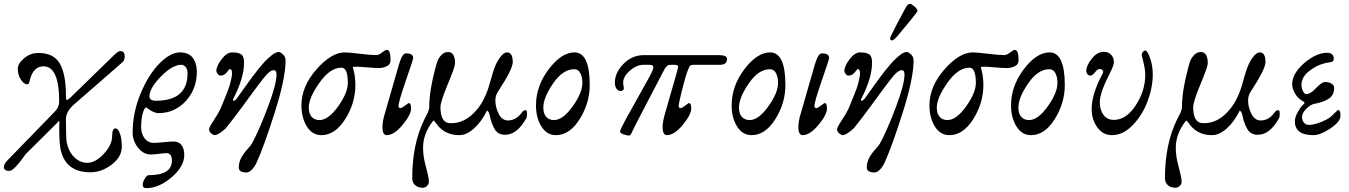

<svg xmlns="http://www.w3.org/2000/svg" viewBox="-20 -685 6977 993"><path d="M205 -342Q152 -342 134 -270Q134 -269 132.5 -263Q131 -257 130 -255Q129 -253 126.5 -251Q124 -249 119 -249Q105 -249 88.5 -272.5Q72 -296 72 -330Q72 -356 104.5 -383.5Q137 -411 177 -411Q256 -412 288.5 -357.5Q321 -303 321 -190Q321 -174 323.5 -170Q326 -166 330.5 -169Q335 -172 347 -183L575 -405Q593 -421 602 -421Q625 -421 625 -393Q625 -372 611 -361L362 -144Q321 -108 321 -69Q321 32 325 51Q335 100 364.5 128.5Q394 157 431 157Q474 157 517 110.5Q560 64 560 19Q560 -21 577 -21Q591 -21 600.5 6.5Q610 34 610 74Q610 126 558 166Q506 206 447 206Q315 206 292 81Q285 40 287 -51Q287 -59 285.5 -59Q284 -59 280 -55Q278 -52 276 -50L111 114L94 138Q77 161 58.5 180Q40 199 28 199Q0 199 0 179Q0 165 17 146L258 -102Q286 -128 286 -160Q286 -342 205 -342Z M950 -306Q950 -326 940.5 -338Q931 -350 918 -350Q872 -350 812.5 -289.5Q753 -229 753 -187Q753 -164 786 -164Q950 -164 950 -306ZM998 -314Q998 -224 940.5 -162Q883 -100 800 -100Q774 -100 740 -127Q731 -135 721 -108Q710 -78 710 -26Q710 7 728 30.5Q746 54 776 54Q793 54 826 50.5Q859 47 878 47Q905 47 919 65.5Q933 84 933 117Q933 176 867.5 232Q802 288 736 288Q718 288 718 269Q718 258 728.5 239.5Q739 221 749 221Q869 221 869 146Q869 107 841 107Q830 107 802.5 110.5Q775 114 759 114Q722 114 694 79Q666 44 666 0Q666 -101 706.5 -199.5Q747 -298 804 -356Q861 -414 911 -414Q956 -414 977 -386Q998 -358 998 -314Z M1180 -306Q1180 -328 1168 -328Q1166 -328 1153 -311Q1140 -294 1120 -294Q1112 -294 1105.5 -303Q1099 -312 1099 -318Q1099 -343 1126 -378.5Q1153 -414 1180 -414Q1213 -414 1227.5 -404Q1242 -394 1242 -364Q1244 -287 1188 -177Q1181 -165 1189 -164Q1195 -163 1207 -179Q1214 -189 1232 -214Q1250 -239 1258.5 -251Q1267 -263 1284 -286Q1301 -309 1311 -321Q1321 -333 1335.5 -350.5Q1350 -368 1360.5 -377.5Q1371 -387 1382.5 -397Q1394 -407 1404 -411.5Q1414 -416 1422 -416Q1430 -416 1443.5 -403.5Q1457 -391 1457 -373Q1457 -280 1401 -103.5Q1345 73 1307 156Q1297 178 1282.5 192.5Q1268 207 1256 207Q1215 207 1215 182Q1215 154 1227.5 131Q1240 108 1259 87.5Q1278 67 1283 57Q1317 -4 1363.5 -126Q1410 -248 1410 -300Q1410 -322 1396 -322Q1385 -322 1371.5 -311Q1358 -300 1337 -273Q1316 -246 1294 -216Q1272 -186 1232 -131.5Q1192 -77 1153 -28Q1142 -14 1121.5 0Q1101 14 1091 14Q1083 14 1072 4.5Q1061 -5 1061 -16Q1061 -26 1085.5 -63Q1110 -100 1119 -120Q1121 -124 1129.5 -144.5Q1138 -165 1142.5 -176.5Q1147 -188 1155.5 -209Q1164 -230 1168 -244.5Q1172 -259 1176 -276.5Q1180 -294 1180 -306Z M1808 -325Q1818 -288 1818 -245Q1818 -152 1765.5 -69Q1713 14 1642 14Q1595 14 1567 -31Q1539 -76 1539 -140Q1539 -238 1616.5 -326Q1694 -414 1763 -414Q1783 -414 1841 -407Q1899 -400 1926 -400Q1939 -400 1956 -413.5Q1973 -427 1981 -427Q2000 -427 2000 -373Q2000 -352 1980.5 -342.5Q1961 -333 1940 -333Q1918 -333 1878 -336.5Q1838 -340 1826 -340Q1807 -340 1805.5 -338Q1804 -336 1808 -325ZM1779 -256Q1779 -335 1746 -335Q1687 -335 1632 -257Q1577 -179 1577 -129Q1577 -97 1592 -80.5Q1607 -64 1632 -64Q1678 -64 1728.5 -134.5Q1779 -205 1779 -256Z M2106 -124Q2106 -92 2062 -39Q2018 14 1980 14Q1958 14 1958 -28Q1958 -59 1971 -100L2042 -347Q2057 -399 2072 -407Q2077 -409 2082 -409Q2117 -409 2117 -384Q2117 -378 2079 -268Q2041 -158 2041 -136Q2041 -130 2046 -127Q2051 -124 2062 -130Q2068 -134 2075.5 -139.5Q2083 -145 2088 -148.5Q2093 -152 2094 -152Q2106 -152 2106 -124Z M2512 -90Q2510 -104 2501 -112Q2499 -114 2498 -112Q2471 -56 2432 -21Q2393 14 2356 14Q2285 14 2244 -36Q2242 -39 2236 -47Q2230 -55 2226 -59Q2222 -63 2220 -60Q2168 6 2168 80Q2168 124 2182 174.5Q2196 225 2198 250Q2200 264 2190 275Q2180 286 2166 286Q2143 286 2127.5 273Q2112 260 2112 236Q2112 61 2174 -66Q2177 -72 2183.5 -84.5Q2190 -97 2192.5 -102.5Q2195 -108 2197.5 -116.5Q2200 -125 2200 -132Q2200 -214 2231 -330Q2238 -357 2243.5 -371.5Q2249 -386 2263.5 -401Q2278 -416 2298 -416Q2318 -416 2326.5 -397Q2335 -378 2333 -354Q2332 -336 2295 -247.5Q2258 -159 2258 -130Q2258 -51 2306 -48Q2386 -44 2448 -120Q2468 -144 2482 -172.5Q2496 -201 2503 -221.5Q2510 -242 2519.5 -276.5Q2529 -311 2536 -330Q2547 -362 2566 -388Q2585 -414 2602 -414Q2632 -414 2632 -364Q2632 -328 2556 -212Q2542 -191 2542 -166Q2542 -129 2559.5 -95.5Q2577 -62 2607 -62Q2651 -62 2681 -106Q2687 -115 2700 -115Q2705 -115 2705.5 -98Q2706 -81 2702 -74Q2655 12 2592 12Q2556 12 2539 -16Q2522 -44 2512 -90Z M2992 -256Q2992 -286 2981.5 -306.5Q2971 -327 2950 -327Q2891 -327 2840.5 -253.5Q2790 -180 2790 -129Q2790 -97 2805 -80.5Q2820 -64 2845 -64Q2891 -64 2941.5 -134.5Q2992 -205 2992 -256ZM3030 -245Q3030 -152 2978 -69Q2926 14 2855 14Q2808 14 2780 -31Q2752 -76 2752 -140Q2752 -240 2818 -327Q2884 -414 2951 -414Q3030 -414 3030 -245Z M3310 -350Q3272 -350 3237.5 -319.5Q3203 -289 3203 -259Q3203 -247 3205 -239Q3207 -231 3207 -229Q3207 -224 3202 -219Q3197 -214 3191 -214Q3178 -214 3169 -225.5Q3160 -237 3160 -258Q3160 -309 3204.5 -354.5Q3249 -400 3311 -400H3697Q3740 -400 3740 -380Q3740 -350 3704 -350H3570Q3554 -350 3549 -345Q3544 -340 3536 -318Q3524 -286 3507 -217.5Q3490 -149 3490 -136Q3490 -130 3495 -127Q3500 -124 3511 -130Q3517 -134 3524.5 -139.5Q3532 -145 3537 -148.5Q3542 -152 3543 -152Q3555 -152 3555 -124Q3555 -92 3511 -39Q3467 14 3429 14Q3407 14 3407 -28Q3407 -56 3420 -100L3482 -316Q3489 -340 3486 -345Q3483 -350 3461 -350Q3446 -350 3440.5 -349Q3435 -348 3428 -342Q3421 -336 3414 -322L3264 -34Q3259 -25 3252 -9Q3245 7 3241.5 11.5Q3238 16 3233 16Q3221 16 3204 9.5Q3187 3 3187 -4Q3187 -14 3211 -58L3340 -290Q3359 -326 3359 -334Q3359 -343 3354.5 -346.5Q3350 -350 3336 -350Z M4004 -256Q4004 -286 3993.5 -306.5Q3983 -327 3962 -327Q3903 -327 3852.5 -253.5Q3802 -180 3802 -129Q3802 -97 3817 -80.5Q3832 -64 3857 -64Q3903 -64 3953.5 -134.5Q4004 -205 4004 -256ZM4042 -245Q4042 -152 3990 -69Q3938 14 3867 14Q3820 14 3792 -31Q3764 -76 3764 -140Q3764 -240 3830 -327Q3896 -414 3963 -414Q4042 -414 4042 -245Z M4257 -124Q4257 -92 4213 -39Q4169 14 4131 14Q4109 14 4109 -28Q4109 -59 4122 -100L4193 -347Q4208 -399 4223 -407Q4228 -409 4233 -409Q4268 -409 4268 -384Q4268 -378 4230 -268Q4192 -158 4192 -136Q4192 -130 4197 -127Q4202 -124 4213 -130Q4219 -134 4226.5 -139.5Q4234 -145 4239 -148.5Q4244 -152 4245 -152Q4257 -152 4257 -124Z M4615 -491Q4600 -476 4592 -476Q4584 -476 4584 -484Q4584 -492 4586 -496Q4615 -555 4661 -640Q4674 -665 4686 -665Q4694 -665 4709.5 -651.5Q4725 -638 4725 -628Q4725 -624 4680.5 -569.5Q4636 -515 4615 -491ZM4428 -306Q4428 -328 4416 -328Q4414 -328 4401 -311Q4388 -294 4368 -294Q4360 -294 4353.5 -303Q4347 -312 4347 -318Q4347 -343 4374 -378.5Q4401 -414 4428 -414Q4461 -414 4475.5 -404Q4490 -394 4490 -364Q4492 -287 4436 -177Q4429 -165 4437 -164Q4443 -163 4455 -179Q4462 -189 4480 -214Q4498 -239 4506.5 -251Q4515 -263 4532 -286Q4549 -309 4559 -321Q4569 -333 4583.5 -350.5Q4598 -368 4608.5 -377.5Q4619 -387 4630.5 -397Q4642 -407 4652 -411.5Q4662 -416 4670 -416Q4678 -416 4691.5 -403.5Q4705 -391 4705 -373Q4705 -280 4649 -103.5Q4593 73 4555 156Q4545 178 4530.5 192.5Q4516 207 4504 207Q4463 207 4463 182Q4463 154 4475.5 131Q4488 108 4507 87.5Q4526 67 4531 57Q4565 -4 4611.5 -126Q4658 -248 4658 -300Q4658 -322 4644 -322Q4633 -322 4619.5 -311Q4606 -300 4585 -273Q4564 -246 4542 -216Q4520 -186 4480 -131.5Q4440 -77 4401 -28Q4390 -14 4369.5 0Q4349 14 4339 14Q4331 14 4320 4.5Q4309 -5 4309 -16Q4309 -26 4333.5 -63Q4358 -100 4367 -120Q4369 -124 4377.5 -144.5Q4386 -165 4390.5 -176.5Q4395 -188 4403.5 -209Q4412 -230 4416 -244.5Q4420 -259 4424 -276.5Q4428 -294 4428 -306Z M5056 -325Q5066 -288 5066 -245Q5066 -152 5013.5 -69Q4961 14 4890 14Q4843 14 4815 -31Q4787 -76 4787 -140Q4787 -238 4864.5 -326Q4942 -414 5011 -414Q5031 -414 5089 -407Q5147 -400 5174 -400Q5187 -400 5204 -413.5Q5221 -427 5229 -427Q5248 -427 5248 -373Q5248 -352 5228.5 -342.5Q5209 -333 5188 -333Q5166 -333 5126 -336.5Q5086 -340 5074 -340Q5055 -340 5053.5 -338Q5052 -336 5056 -325ZM5027 -256Q5027 -335 4994 -335Q4935 -335 4880 -257Q4825 -179 4825 -129Q4825 -97 4840 -80.5Q4855 -64 4880 -64Q4926 -64 4976.5 -134.5Q5027 -205 5027 -256Z M5449 -256Q5449 -286 5438.5 -306.5Q5428 -327 5407 -327Q5348 -327 5297.5 -253.5Q5247 -180 5247 -129Q5247 -97 5262 -80.5Q5277 -64 5302 -64Q5348 -64 5398.5 -134.5Q5449 -205 5449 -256ZM5487 -245Q5487 -152 5435 -69Q5383 14 5312 14Q5265 14 5237 -31Q5209 -76 5209 -140Q5209 -240 5275 -327Q5341 -414 5408 -414Q5487 -414 5487 -245Z M5683 -305Q5688 -314 5683 -321Q5678 -328 5667 -328Q5656 -328 5643 -311Q5630 -294 5619 -294Q5610 -294 5604 -301.5Q5598 -309 5598 -318Q5598 -345 5626 -381Q5654 -417 5689 -417Q5712 -417 5726.5 -402Q5741 -387 5741 -364Q5741 -346 5718 -302Q5668 -204 5668 -157Q5668 -117 5687 -91Q5706 -65 5741 -65Q5805 -65 5854 -140.5Q5903 -216 5903 -296Q5903 -326 5894 -361.5Q5885 -397 5885 -400Q5885 -410 5891.5 -417Q5898 -424 5903 -424Q5914 -424 5928 -384.5Q5942 -345 5942 -301Q5942 -233 5915 -161Q5888 -89 5838 -37.5Q5788 14 5731 14Q5684 14 5655 -26.5Q5626 -67 5626 -120Q5626 -200 5683 -305Z M6405 -90Q6403 -104 6394 -112Q6392 -114 6391 -112Q6364 -56 6325 -21Q6286 14 6249 14Q6178 14 6137 -36Q6135 -39 6129 -47Q6123 -55 6119 -59Q6115 -63 6113 -60Q6061 6 6061 80Q6061 124 6075 174.5Q6089 225 6091 250Q6093 264 6083 275Q6073 286 6059 286Q6036 286 6020.5 273Q6005 260 6005 236Q6005 61 6067 -66Q6070 -72 6076.5 -84.5Q6083 -97 6085.5 -102.5Q6088 -108 6090.5 -116.5Q6093 -125 6093 -132Q6093 -214 6124 -330Q6131 -357 6136.5 -371.5Q6142 -386 6156.5 -401Q6171 -416 6191 -416Q6211 -416 6219.5 -397Q6228 -378 6226 -354Q6225 -336 6188 -247.5Q6151 -159 6151 -130Q6151 -51 6199 -48Q6279 -44 6341 -120Q6361 -144 6375 -172.5Q6389 -201 6396 -221.5Q6403 -242 6412.5 -276.5Q6422 -311 6429 -330Q6440 -362 6459 -388Q6478 -414 6495 -414Q6525 -414 6525 -364Q6525 -328 6449 -212Q6435 -191 6435 -166Q6435 -129 6452.5 -95.5Q6470 -62 6500 -62Q6544 -62 6574 -106Q6580 -115 6593 -115Q6598 -115 6598.5 -98Q6599 -81 6595 -74Q6548 12 6485 12Q6449 12 6432 -16Q6415 -44 6405 -90Z M6773 14Q6677 14 6677 -57Q6677 -79 6691 -104Q6705 -129 6716 -140Q6718 -142 6720 -144Q6727 -150 6727 -153.5Q6727 -157 6716 -163Q6691 -177 6677 -202.5Q6663 -228 6663 -248Q6663 -305 6725 -358.5Q6787 -412 6844 -412Q6878 -412 6878 -381Q6878 -373 6874 -369Q6870 -365 6864.5 -364Q6859 -363 6846.5 -361Q6834 -359 6825 -356Q6787 -346 6749 -316Q6711 -286 6711 -245Q6711 -229 6719 -213.5Q6727 -198 6735 -198Q6757 -198 6786.5 -229.5Q6816 -261 6834 -261Q6853 -261 6866.5 -252.5Q6880 -244 6880 -232Q6880 -193 6853 -175Q6826 -157 6778 -148Q6757 -144 6735.5 -122Q6714 -100 6714 -80Q6714 -63 6723.5 -51Q6733 -39 6749 -39Q6786 -39 6841 -67Q6854 -73 6867.5 -85.5Q6881 -98 6889.5 -107Q6898 -116 6901 -116Q6913 -116 6913 -86Q6913 -56 6861 -21Q6809 14 6773 14Z"/></svg>

Font: EB Garamond 12
Style: Italic
Weight: 400
Italic angle: -17°
Version: Version 0.016; ttfautohint (v1.8.4)